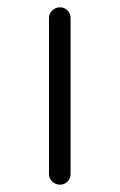

<svg xmlns="http://www.w3.org/2000/svg" viewBox="-20 -505 327 525"><path d="M173 -29Q173 -17 164.5 -8.5Q156 0 144 0Q132 0 123 -8.5Q114 -17 114 -29V-456Q114 -468 123 -476.5Q132 -485 144 -485Q156 -485 164.5 -476.5Q173 -468 173 -456Z"/></svg>

Font: Hanken Light
Style: Light
Weight: 300
Designer: Alfredo Marco Pradil
Foundry: Hanken Design Co.
Version: Version 2.06 2014